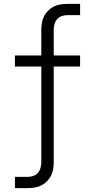

<svg xmlns="http://www.w3.org/2000/svg" viewBox="-20 -755 490 990"><path d="M57 215V157H123Q138 157 152 152Q166 147 175.5 136Q185 125 189 110.5Q193 96 193 81V-412H57V-469H193V-601Q193 -619 196 -637Q199 -655 207 -671Q215 -687 228 -700Q241 -713 257 -721Q273 -729 291 -732Q309 -735 327 -735H393V-677H327Q312 -677 298 -672Q284 -667 274.5 -656Q265 -645 261 -630.5Q257 -616 257 -601V-469H393V-412H257V81Q257 99 254 117Q251 135 243 151Q235 167 222 180Q209 193 193 201Q177 209 159 212Q141 215 123 215Z"/></svg>

Font: Iosevka Aile Light
Style: Regular
Weight: 300
Designer: Belleve Invis
Foundry: Belleve Invis
Version: Version 27.3.5; ttfautohint (v1.8.4)